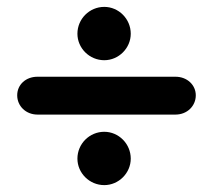

<svg xmlns="http://www.w3.org/2000/svg" viewBox="-20 -563 618 558"><path d="M283 -388C325 -388 360 -423 360 -465C360 -508 325 -543 283 -543C240 -543 205 -508 205 -465C205 -423 240 -388 283 -388ZM283 -25C325 -25 360 -60 360 -102C360 -145 325 -180 283 -180C240 -180 205 -145 205 -102C205 -60 240 -25 283 -25ZM490 -230C524 -230 549 -255 549 -286C549 -316 524 -340 490 -340H89C55 -340 30 -317 30 -286C30 -255 55 -230 89 -230Z"/></svg>

Font: Hotpoint
Style: Bold
Weight: 700
Designer: Andrew Paglinawan, Luciano Perondi, Riccardo Olocco
Foundry: CAST Cooperativa Anonima Servizi Tipografici
Version: Version 1.000;PS 2.1;hotconv 16.6.51;makeotf.lib2.5.65220